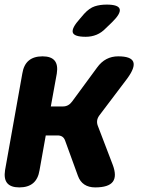

<svg xmlns="http://www.w3.org/2000/svg" viewBox="-25 -805 645 835"><path d="M59 10Q22 10 6.5 -8.5Q-9 -27 -3 -65L72 -485Q78 -523 100 -541.5Q122 -560 160 -560Q197 -560 212.5 -541.5Q228 -523 222 -485L196 -342H248Q261 -342 271 -347.5Q281 -353 289 -364L397 -511Q415 -536 438 -548Q461 -560 489 -560Q545 -560 554.5 -536Q564 -512 528 -463L407 -303Q399 -292 397.5 -281Q396 -270 400 -259L465 -89Q484 -39 465.5 -14.5Q447 10 389 10Q361 10 342 -2.5Q323 -15 314 -40L258 -194Q254 -205 246 -210.5Q238 -216 225 -216H174L147 -65Q141 -27 119 -8.5Q97 10 59 10ZM348 -645Q297 -645 291.5 -664Q286 -683 323 -724L341 -745Q364 -770 387 -777.5Q410 -785 439 -785Q490 -785 495.5 -765.5Q501 -746 462 -708L436 -683Q417 -663 395 -654Q373 -645 348 -645Z"/></svg>

Font: Maple Mono ExtraBold
Style: Italic
Weight: 800
Italic angle: -10°
Monospace: yes
Designer: subframe7536
Version: Version 7.200